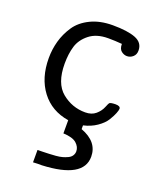

<svg xmlns="http://www.w3.org/2000/svg" viewBox="-132 -547 709 863"><g transform="rotate(20 222.0 -116.0)"><path d="M37.1 -230Q37.1 -272 48.1 -311.5Q59.1 -351.1 83 -387Q106.9 -422.9 151.9 -444.8Q196.8 -466.8 257.8 -466.8Q328.6 -466.8 366.7 -451.9Q404.8 -437 404.8 -398.9Q404.8 -379.9 392.3 -368.9Q379.9 -357.9 363.8 -357.9Q349.6 -357.9 336.9 -367.9Q324.2 -377.9 324.2 -401.9Q291 -404.8 259.8 -404.8H257.8Q202.6 -404.8 168.7 -377.9Q134.8 -351.1 123.8 -314.5Q112.8 -277.8 112.8 -231Q112.8 -136.7 161.9 -96.4Q210.9 -56.2 273.9 -56.2Q304.7 -56.2 323.7 -72.5Q342.8 -88.9 351.3 -109.9Q359.9 -130.9 361.8 -131.8Q366.7 -136.7 390.1 -137.2Q414.1 -137.2 414.1 -124Q414.1 -117.2 408 -101.6Q401.9 -85.9 388.9 -64.9Q376 -43.9 348.4 -24.9Q320.8 -5.9 285.2 2V20Q368.2 50.8 368.2 122.1Q368.2 225.1 172.9 233.9Q166 233.9 152.1 233.9Q138.2 233.9 130.9 234.9V175.8Q137.7 175.8 155.3 175.3Q172.9 174.8 185.5 174.3Q198.2 173.8 216.6 172.4Q234.9 170.9 247.3 167.5Q259.8 164.1 272 158.4Q284.2 152.8 290.5 143.3Q296.9 133.8 296.9 122.1Q296.9 101.1 278.3 84.5Q259.8 67.9 214.8 65.9V2.9Q131.8 -10.3 84.5 -72.5Q37.1 -134.8 37.1 -230Z"/></g></svg>

Font: CMU Concrete
Style: Roman
Weight: 500
Version: Version 0.7.0